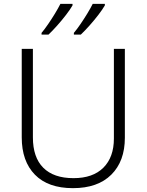

<svg xmlns="http://www.w3.org/2000/svg" viewBox="-20 -968 762 998"><path d="M629 -252Q629 -130 558.5 -60Q488 10 359 10Q230 10 161.5 -60Q93 -130 93 -254V-714H151V-254Q151 -150 205 -96Q259 -42 362 -42Q463 -42 517.5 -96.5Q572 -151 572 -248V-714H629ZM525 -940Q513 -919 491.5 -891Q470 -863 445.5 -835.5Q421 -808 400 -788H364V-797Q380 -816 398.5 -843Q417 -870 434 -898Q451 -926 462 -948H525ZM357 -940Q345 -919 323.5 -891Q302 -863 277.5 -835.5Q253 -808 232 -788H196V-797Q212 -816 230.5 -843Q249 -870 266 -898Q283 -926 294 -948H357Z"/></svg>

Font: Noto Sans Lao Light
Style: Regular
Weight: 300
Designer: Monotype Design Team
Foundry: Monotype Imaging Inc.
Version: Version 2.003; ttfautohint (v1.8.4.7-5d5b)